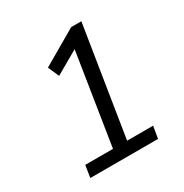

<svg xmlns="http://www.w3.org/2000/svg" viewBox="-163 -835 927 965"><g transform="rotate(-30 300.0 -352.5)"><path d="M86 0 97 -70H258L347 -635L395 -631L207 -523L179 -587L382 -705H441L340 -70H491L479 0Z"/></g></svg>

Font: Nunito Sans 12pt
Style: Italic
Weight: 400
Italic angle: -9°
Designer: Vernon Adams
Foundry: Vernon Adams
Version: Version 3.101;gftools[0.9.27]